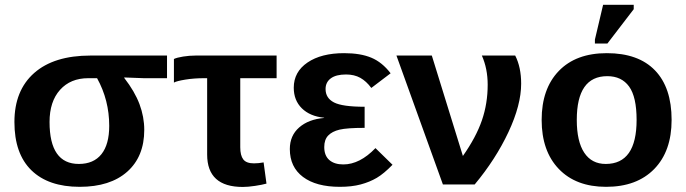

<svg xmlns="http://www.w3.org/2000/svg" viewBox="-20 -756 2812 787"><path d="M571.3 -223.6Q571.3 -114.3 501.5 -52.2Q431.6 9.8 306.6 9.8Q178.2 9.8 108.6 -58.1Q39.1 -126 39.1 -255.9Q39.1 -385.3 120.1 -456.8Q201.2 -528.3 351.1 -528.3H664.6V-435.5H569.3L489.3 -438.5V-436.5Q532.2 -381.3 551.8 -329.1Q571.3 -276.9 571.3 -223.6ZM427.7 -240.2Q427.7 -345.7 377.9 -435.5H341.8Q269 -435.5 226.1 -387.7Q183.1 -339.8 183.1 -255.9Q183.1 -84 303.2 -84Q363.8 -84 395.8 -124Q427.7 -164.1 427.7 -240.2Z M815.9 -435.5Q775.9 -435.5 739.7 -429.7Q703.6 -423.8 692.9 -417.5V-514.2Q704.6 -520 730.7 -524.2Q756.8 -528.3 782.2 -528.3H1113.8V-435.5H964.8V-152.3Q964.8 -118.7 977.3 -102.5Q989.7 -86.4 1021 -86.4Q1039.6 -86.4 1060.5 -90.3L1072.3 -3.4Q1054.7 1.5 1025.6 5.9Q996.6 10.3 975.1 10.3Q829.1 10.3 829.1 -122.6V-435.5Z M1387.2 -82Q1454.6 -82 1519 -148.9L1588.9 -80.6Q1553.2 -43.9 1524.2 -26.9Q1495.1 -9.8 1458.5 0Q1421.9 9.8 1373 9.8Q1275.9 9.8 1221.9 -30.8Q1168 -71.3 1168 -145Q1168 -200.2 1206.3 -233.6Q1244.6 -267.1 1308.6 -272.5V-273.4Q1250.5 -279.3 1217.3 -312Q1184.1 -344.7 1184.1 -396.5Q1184.1 -461.4 1240.5 -499.8Q1296.9 -538.1 1390.6 -538.1Q1457.5 -538.1 1502 -519.5Q1546.4 -501 1581.1 -455.6L1502 -395.5Q1481.4 -423.3 1456.8 -437Q1432.1 -450.7 1398.4 -450.7Q1357.4 -450.7 1335.9 -434.8Q1314.5 -418.9 1314.5 -391.1Q1314.5 -354 1348.9 -336.2Q1383.3 -318.4 1474.6 -318.4V-231.9Q1402.3 -231.9 1371.8 -224.6Q1341.3 -217.3 1325.2 -200.4Q1309.1 -183.6 1309.1 -153.3Q1309.1 -118.2 1329.8 -100.1Q1350.6 -82 1387.2 -82Z M2116.2 -413.1Q2116.2 -325.7 2064 -214.4Q2011.7 -103 1925.8 0H1795.4L1605 -528.3H1750L1877.4 -116.7Q1931.6 -193.8 1955.3 -262.7Q1979 -331.5 1979 -408.7Q1979 -474.6 1955.1 -528.3H2091.8Q2116.2 -480.5 2116.2 -413.1Z M2732.9 -264.6Q2732.9 -136.2 2661.6 -63.2Q2590.3 9.8 2464.4 9.8Q2340.8 9.8 2270.5 -63.5Q2200.2 -136.7 2200.2 -264.6Q2200.2 -392.1 2270.5 -465.1Q2340.8 -538.1 2467.3 -538.1Q2596.7 -538.1 2664.8 -467.5Q2732.9 -397 2732.9 -264.6ZM2589.4 -264.6Q2589.4 -358.9 2558.6 -401.4Q2527.8 -443.8 2469.2 -443.8Q2344.2 -443.8 2344.2 -264.6Q2344.2 -176.3 2374.8 -130.1Q2405.3 -84 2462.9 -84Q2589.4 -84 2589.4 -264.6ZM2418.5 -577.6V-593.8L2452.1 -736.3H2577.6V-718.3L2469.7 -577.6Z"/></svg>

Font: Liberation Sans
Style: Bold
Weight: 700
Designer: Steve Matteson
Foundry: Ascender Corporation
Version: Version 2.1.5